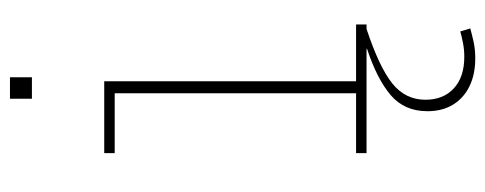

<svg xmlns="http://www.w3.org/2000/svg" viewBox="-314 -441 973 385"><g transform="rotate(-90 172.5 -248.5)"><path d="M202 -21H316V0H58V-21H178V-505H58V-526H202ZM167 -715H210V-671H167ZM302 188 308 208Q295.5 211.5 280.5 214.8Q265.5 218 248 218Q216 218 192.2 206.5Q168.5 195 155.2 173.5Q142 152 142 122Q142 76 174.2 48.5Q206.5 21 267 1V-9L307 0Q230 25.5 197.5 51.8Q165 78 165 118Q165 154 187.8 175Q210.5 196 251 196Q265.5 196 278.2 193.5Q291 191 302 188Z"/></g></svg>

Font: Hepta Slab ExtraLight
Style: Regular
Weight: 200
Designer: Michael LaGattuta
Foundry: Michael LaGattuta
Version: Version 1.100